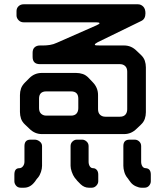

<svg xmlns="http://www.w3.org/2000/svg" viewBox="-20 -771 768 895"><path d="M590 80Q599 91 613.5 97.5Q628 104 639 104H653Q667 104 675 94.5Q683 85 683 74V43Q683 15 660 13Q649 13 643.5 4Q638 -5 638 -17V-90Q638 -103 629 -111.5Q620 -120 608 -120H584Q555 -120 555 -90V2Q555 15 559.5 30.5Q564 46 573 57Q575 59 577 62Q579 65 581 68Q583 71 585.5 74Q588 77 590 80ZM328 57Q339 72 356 88Q373 104 394 104H408Q420 104 429 94.5Q438 85 438 74V43Q438 29 431 21Q424 13 414 13Q404 13 398.5 4Q393 -5 393 -17V-90Q393 -103 383.5 -111.5Q374 -120 363 -120H338Q327 -120 318 -111.5Q309 -103 309 -90V2Q309 14 314.5 30Q320 46 328 57ZM157 57Q166 46 171 30.5Q176 15 176 2V-90Q176 -103 165 -111.5Q154 -120 142 -120H122Q94 -120 94 -90V-17Q94 -5 87 4Q80 13 70 13Q47 13 47 43V74Q47 85 55 94.5Q63 104 77 104H92Q120 104 140 79Q142 77 144 74Q146 71 148 68Q150 65 152.5 62Q155 59 157 57ZM444 -663Q444 -659 430 -653L246 -572Q229 -564 212.5 -561.5Q196 -559 181 -559H166Q151 -559 141.5 -550.5Q132 -542 132 -525V-506Q132 -472 166 -472H539Q554 -472 563.5 -463Q573 -454 573 -437V-262Q573 -246 564.5 -236.5Q556 -227 539 -227H471Q456 -227 446.5 -236Q437 -245 437 -262V-328Q437 -362 413 -387L394 -407Q381 -421 366 -426Q351 -431 335 -431H175Q141 -431 117 -407L97 -387Q83 -373 78 -358.5Q73 -344 73 -328V-249Q73 -233 78 -218Q83 -203 97 -190L117 -171Q142 -146 175 -146H559Q592 -146 617 -171L636 -189Q650 -202 655 -217Q660 -232 660 -248V-457Q660 -473 655 -488Q650 -503 636 -516L617 -534Q592 -559 559 -559H448Q425 -559 423 -561Q422 -562 422 -563Q422 -567 435 -574L638 -673Q658 -682 658 -709Q658 -730 647.5 -740.5Q637 -751 623 -751H90Q76 -751 66.5 -742Q57 -733 57 -719V-699Q57 -687 66.5 -677Q76 -667 90 -667H427Q443 -667 444 -663ZM196 -232Q181 -232 171.5 -241Q162 -250 162 -267V-311Q162 -345 196 -345H311Q345 -345 345 -311V-267Q345 -251 336.5 -241.5Q328 -232 311 -232Z"/></svg>

Font: WDXL Lubrifont JP N
Style: Regular
Weight: 400
Designer: [WDXL Lubrifont] Copyright 2020-2022 (c) NightFurySL2001, Skr-ZERO; [ZCOOL QingKe HuangYou] Copyright 2018-2022 (c) The 
Version: Version 2.001;hotconv 1.1.1;makeotfexe 2.6.0